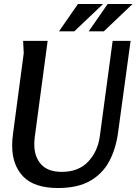

<svg xmlns="http://www.w3.org/2000/svg" viewBox="-20 -933 688 963"><path d="M219 -728 154 -243Q153 -233 152.5 -224.5Q152 -216 152 -208Q152 -147 186 -109Q220 -71 290 -71Q374 -71 422.5 -122.5Q471 -174 481 -252L545 -728H635L572 -267Q561 -186 527.5 -123.5Q494 -61 431.5 -25.5Q369 10 271 10Q152 10 96.5 -47.5Q41 -105 41 -203Q41 -217 42 -231Q43 -245 45 -260L99 -666L96 -728ZM371 -913H497L353 -776H276ZM520 -913H645L501 -776H425Z"/></svg>

Font: Rosario SemiBold
Style: Italic
Weight: 600
Italic angle: -8.05°
Designer: Hector Gatti
Foundry: Omnibus Type
Version: Version 1.101; ttfautohint (v1.8.1.43-b0c9)